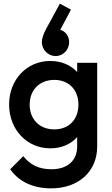

<svg xmlns="http://www.w3.org/2000/svg" viewBox="-20 -825 615 1055"><path d="M261 210C411 210 514 118 514 -20V-480H404V-429C370 -467 318 -490 256 -490C127 -490 30 -387 30 -251C30 -114 127 -10 256 -10C318 -10 370 -33 404 -72V-20C404 58 350 105 263 105C194 105 146 81 108 33L36 105C83 172 160 210 261 210ZM143 -250C143 -331 198 -386 278 -386C358 -386 411 -332 411 -250C411 -168 358 -114 278 -114C198 -114 143 -169 143 -250ZM210 -594C210 -551 245 -517 285 -517C328 -517 360 -552 360 -594C360 -628 337 -655 311 -661L370 -772L309 -805L235 -669C216 -633 210 -611 210 -594Z"/></svg>

Font: MV Cash Medium
Style: Regular
Weight: 500
Designer: Rodrigo Fuenzalida
Foundry: fragTYPE
Version: Version 1.100;Glyphs 3.1.2 (3151)